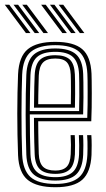

<svg xmlns="http://www.w3.org/2000/svg" viewBox="-30 -785 447 813"><path d="M204.8 7.8Q126.2 7.8 88 -22.8Q49.8 -53.2 46.5 -127.8Q44.8 -169.2 44 -214.2Q43.2 -259.2 43.2 -304.6Q43.2 -350 44.1 -392.5Q45 -435 46.5 -471Q50.2 -546.2 88.1 -577Q126 -607.8 204 -607.8Q282 -607.8 318.1 -577Q354.2 -546.2 357.5 -473.2Q358 -465.5 358.2 -443.2Q358.5 -421 358.6 -390.9Q358.8 -360.8 358.2 -329.1Q357.8 -297.5 356.5 -271.5H131.8Q132 -246 132.2 -223Q132.5 -200 133 -178Q133.5 -156 134.2 -133.2Q135.8 -95.5 152.1 -79.1Q168.5 -62.8 204.8 -62.8Q235.8 -62.8 251.6 -78.1Q267.5 -93.5 269.5 -132.2Q270.5 -149.2 270.4 -171.9Q270.2 -194.5 269 -212.8H286.5Q287.8 -192 287.8 -169.1Q287.8 -146.2 287.2 -131.5Q285 -87.2 265.6 -68Q246.2 -48.8 204.8 -48.8Q159.2 -48.8 138.9 -68.4Q118.5 -88 116.8 -132.5Q115.8 -158 115.1 -184.1Q114.5 -210.2 114.2 -236Q114 -261.8 113.8 -286H339.5Q340.5 -312.2 340.9 -341.5Q341.2 -370.8 341.1 -397.8Q341 -424.8 340.8 -444.8Q340.5 -464.8 340 -472.5Q337 -537.5 305.4 -565.6Q273.8 -593.8 204 -593.8Q134.8 -593.8 100.9 -565.8Q67 -537.8 63.8 -469Q62.5 -437 61.8 -395.1Q61 -353.2 61 -307.2Q61 -261.2 61.6 -215.6Q62.2 -170 63.8 -130.5Q66.8 -64.5 99.1 -35.4Q131.5 -6.2 204.8 -6.2Q273.2 -6.2 305 -34.6Q336.8 -63 340 -129.5Q340.5 -140 340.6 -154.8Q340.8 -169.5 340.4 -184.9Q340 -200.2 339 -212.8H356.8Q358.2 -194 358.2 -169.5Q358.2 -145 357.5 -128.8Q354 -55.8 318.5 -24Q283 7.8 204.8 7.8ZM204.8 -20.5Q143.5 -20.5 113.8 -45.2Q84 -70 81.5 -130.5Q80.2 -165.8 79.5 -209.1Q78.8 -252.5 78.6 -298.5Q78.5 -344.5 79.2 -388.2Q80 -432 81.5 -467.8Q84.2 -530 114 -554.9Q143.8 -579.8 204 -579.8Q264.5 -579.8 292.1 -554.8Q319.8 -529.8 322.2 -472Q322.8 -462.8 323.1 -435.5Q323.5 -408.2 323.4 -372.2Q323.2 -336.2 322 -300.5H96.2Q96.2 -256.8 96.9 -212.2Q97.5 -167.8 99 -131.8Q101.2 -78.8 126.5 -56.8Q151.8 -34.8 204.8 -34.8Q254.2 -34.8 278.1 -56.5Q302 -78.2 304.8 -130.5Q305.5 -146 305.4 -169.8Q305.2 -193.5 304 -212.8H321.8Q323 -193 323 -169.5Q323 -146 322.2 -130Q319.5 -71.5 292.1 -46Q264.8 -20.5 204.8 -20.5ZM96.2 -314.8H305Q305.8 -346.5 305.9 -378.5Q306 -410.5 305.6 -435.6Q305.2 -460.8 304.8 -471Q302.5 -521.5 279 -543.5Q255.5 -565.5 204 -565.5Q150.8 -565.5 126.1 -542.9Q101.5 -520.2 99 -467Q97.8 -433.5 97.1 -393.5Q96.5 -353.5 96.2 -314.8ZM114 -329.2Q114.2 -346.8 114.5 -370.4Q114.8 -394 115.2 -419.1Q115.8 -444.2 116.8 -466Q118.8 -512.2 139.2 -531.8Q159.8 -551.2 204 -551.2Q246.5 -551.2 265.9 -532.5Q285.2 -513.8 287 -470.5Q287.5 -460.5 287.9 -437.9Q288.2 -415.2 288.1 -386.6Q288 -358 287.2 -329.2ZM131.8 -343.8H270Q270.5 -371.2 270.5 -397.1Q270.5 -423 270.2 -442.4Q270 -461.8 269.5 -469.2Q268 -504.2 253.5 -520.8Q239 -537.2 204 -537.2Q167.8 -537.2 151.8 -520Q135.8 -502.8 134.2 -465.2Q133.8 -444.2 133.1 -424.1Q132.5 -404 132.2 -384.1Q132 -364.2 131.8 -343.8ZM154 -645 64.2 -765H83.5L173.2 -645ZM79.8 -645 -9.8 -765H9.2L99 -645ZM117 -645 27.2 -765H46.5L136 -645ZM308.2 -645 218.5 -765H237.8L327.2 -645ZM234 -645 144.2 -765H163.5L253.2 -645ZM271 -645 181.5 -765H200.5L290.2 -645Z"/></svg>

Font: Big Shoulders Inline Text Thin Medium
Style: Regular
Weight: 500
Version: Version 2.002